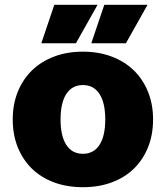

<svg xmlns="http://www.w3.org/2000/svg" viewBox="-20 -767 690 799"><path d="M325 12Q259 12 205 -8Q151 -28 113 -65Q75 -102 54 -154Q33 -206 33 -270Q33 -333 54 -385Q75 -437 113 -474Q151 -511 205 -531.5Q259 -552 325 -552Q391 -552 445 -531.5Q499 -511 537 -474Q575 -437 596 -385Q617 -333 617 -270Q617 -206 596 -154Q575 -102 537 -65Q499 -28 445 -8Q391 12 325 12ZM325 -127Q370 -127 394 -164Q418 -201 418 -270Q418 -339 394 -376Q370 -413 325 -413Q280 -413 256 -376Q232 -339 232 -270Q232 -201 256 -164Q280 -127 325 -127ZM152 -587 206 -747H386L296 -587ZM360 -587 414 -747H594L504 -587Z"/></svg>

Font: Geist Black
Style: Regular
Weight: 400
Designer: Basement.studio, Andrés Briganti, Mateo Zaragoza
Foundry: Basement.studio, Vercel, Andrés Briganti, Guido Ferreyra, Mateo Zaragoza
Version: Version 1.401